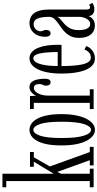

<svg xmlns="http://www.w3.org/2000/svg" viewBox="369 -1159 801 1579"><g transform="rotate(-90 769.5 -369.5)"><path d="M19 0V-31.5H70V-718.5H19V-750H130V-328L229 -492H187V-523.5H309V-492H265.5L190 -360L308.5 -31.5H351V0H199V-31.5H241.5L145 -299L130 -267.5V-31.5H172V0Z M491.5 11Q464.5 11 441 -7.2Q417.5 -25.5 399.8 -60.8Q382 -96 372.5 -147Q363 -198 363 -263.5Q363 -335 373.2 -385.2Q383.5 -435.5 401.5 -467Q419.5 -498.5 442.8 -513Q466 -527.5 491.5 -527.5Q516.5 -527.5 539.5 -513Q562.5 -498.5 580.8 -467Q599 -435.5 609.8 -385.2Q620.5 -335 620.5 -263.5Q620.5 -198 610.5 -147Q600.5 -96 582.8 -60.8Q565 -25.5 541.5 -7.2Q518 11 491.5 11ZM491.5 -21.5Q520 -21.5 539 -80.8Q558 -140 558 -263.5Q558 -385 539 -440.2Q520 -495.5 491.5 -495.5Q462 -495.5 443 -440.2Q424 -385 424 -263.5Q424 -140 443 -80.8Q462 -21.5 491.5 -21.5Z M662 0V-31.5H713V-492H662V-523.5H769L771.5 -472.5Q772.5 -478 781.5 -491.2Q790.5 -504.5 806 -516Q821.5 -527.5 844 -527.5Q868 -527.5 883 -510.8Q898 -494 904.8 -465.5Q911.5 -437 911.5 -401Q911.5 -377.5 904 -365.8Q896.5 -354 882.5 -354Q870 -354 862.2 -363.8Q854.5 -373.5 854.5 -392Q854.5 -403 858 -410Q861.5 -417 864.5 -425.2Q867.5 -433.5 867.5 -447Q867.5 -470.5 859 -481Q850.5 -491.5 837 -491.5Q817.5 -491.5 803 -474.8Q788.5 -458 780.8 -432.2Q773 -406.5 773 -379.5V-31.5H825V0Z M1079 10.5Q1044 10.5 1019.8 -12.2Q995.5 -35 981 -73.8Q966.5 -112.5 960.2 -161.5Q954 -210.5 954 -263Q954 -328.5 963.5 -378.2Q973 -428 990.2 -461.2Q1007.5 -494.5 1030 -511Q1052.5 -527.5 1079 -527.5Q1109.5 -527.5 1131 -508.2Q1152.5 -489 1165.5 -456.8Q1178.5 -424.5 1184.5 -385Q1190.5 -345.5 1190.5 -305Q1190.5 -294.5 1190.5 -284.2Q1190.5 -274 1190 -264H1008.5V-295.5H1131Q1131 -355 1126.2 -400.2Q1121.5 -445.5 1110.5 -470.8Q1099.5 -496 1079 -496Q1059.5 -496 1045.2 -471Q1031 -446 1023.2 -397.5Q1015.5 -349 1015.5 -278Q1015.5 -226 1018.2 -180Q1021 -134 1028.2 -98.8Q1035.5 -63.5 1049 -43.2Q1062.5 -23 1084.5 -23Q1114 -23 1130.2 -40.8Q1146.5 -58.5 1152.5 -75.5L1180 -61Q1171.5 -32.5 1143.8 -11Q1116 10.5 1079 10.5Z M1348 10Q1319 10 1296.2 -4.5Q1273.5 -19 1260.5 -47.8Q1247.5 -76.5 1247.5 -119Q1247.5 -165.5 1265 -196Q1282.5 -226.5 1308.2 -247.8Q1334 -269 1359.8 -286.2Q1385.5 -303.5 1403 -322.2Q1420.5 -341 1420.5 -367.5Q1420.5 -406 1414.8 -434.2Q1409 -462.5 1396 -478Q1383 -493.5 1360.5 -493.5Q1335 -493.5 1318.5 -476.2Q1302 -459 1302 -437Q1302 -426 1305 -419.8Q1308 -413.5 1310.5 -407.2Q1313 -401 1313 -389.5Q1313 -374 1305.8 -364Q1298.5 -354 1284.5 -354Q1271 -354 1263.8 -366Q1256.5 -378 1256.5 -398.5Q1256.5 -435 1270.5 -464.2Q1284.5 -493.5 1309.8 -510.5Q1335 -527.5 1368.5 -527.5Q1402.5 -527.5 1427.5 -511.5Q1452.5 -495.5 1466.5 -460.2Q1480.5 -425 1480.5 -367.5V-63.5Q1480.5 -43.5 1485 -36.5Q1489.5 -29.5 1498.5 -29.5Q1506.5 -29.5 1511.5 -32.5Q1516.5 -35.5 1519 -38.5L1535.5 -11.5Q1529.5 -5 1515.2 0.5Q1501 6 1482.5 6Q1465.5 6 1453.2 0Q1441 -6 1434.2 -16.8Q1427.5 -27.5 1426.5 -41.5Q1423.5 -32.5 1415 -20.2Q1406.5 -8 1390.2 1Q1374 10 1348 10ZM1361.5 -28.5Q1381 -28.5 1394 -43.5Q1407 -58.5 1413.8 -78.5Q1420.5 -98.5 1420.5 -114V-303Q1419 -289 1402.5 -275Q1386 -261 1364.8 -242.5Q1343.5 -224 1327.5 -195.8Q1311.5 -167.5 1311.5 -124.5Q1311.5 -77.5 1324.2 -53Q1337 -28.5 1361.5 -28.5Z"/></g></svg>

Font: Imbue Light
Style: Regular
Weight: 300
Designer: Tyler Finck
Foundry: Etcetera Type Company
Version: Version 1.102